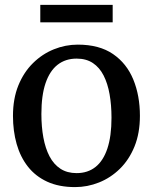

<svg xmlns="http://www.w3.org/2000/svg" viewBox="-20 -752 623 783"><path d="M32.9 -279.3Q32.9 -349.6 54.9 -403.7Q77 -457.8 114.7 -494.8Q152.4 -531.9 199.6 -550.9Q246.8 -570 297.3 -570Q384.9 -570 440.9 -531.6Q496.8 -493.2 523.7 -427.5Q550.6 -361.8 550.6 -279.7Q550.6 -209.1 528.6 -154.8Q506.5 -100.5 468.8 -63.6Q431.1 -26.7 383.8 -7.9Q336.6 11 286.1 11Q220.5 11 172.6 -11Q124.7 -33.1 93.8 -72.5Q62.9 -111.9 47.9 -164.8Q32.9 -217.7 32.9 -279.3ZM292.5 -46Q337.7 -46 369.4 -71Q401.1 -96 417.9 -146.3Q434.7 -196.6 434.7 -272Q434.7 -323.5 426.9 -367.5Q419.2 -411.5 402.5 -444.2Q385.9 -476.8 358.8 -494.9Q331.6 -513 292.5 -513Q247.2 -513 215 -488Q182.9 -463 165.8 -412.9Q148.8 -362.9 148.8 -287Q148.8 -235 156.9 -191Q165 -147 182 -114.4Q199.1 -81.8 226.4 -63.9Q253.8 -46 292.5 -46ZM439.5 -732.1V-661H144.3V-732.1Z"/></svg>

Font: Merriweather Light
Style: Regular
Weight: 300
Version: Version 2.100